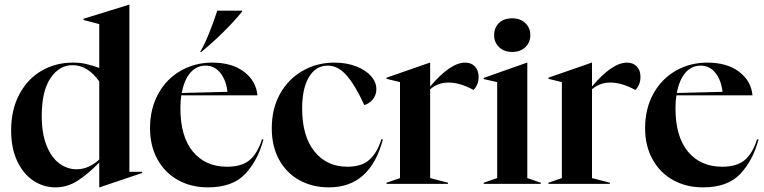

<svg xmlns="http://www.w3.org/2000/svg" viewBox="-20 -793 3294 828"><path d="M28 -231Q28 -320 63.5 -386.5Q99 -453 159.5 -488Q220 -523 294 -523Q326 -523 352 -517Q378 -511 408 -500V-689L340 -707V-712L537 -773H538V-52H593V-47L409 15H408V-92Q359 -42 314.5 -13.5Q270 15 219 15Q168 15 124.5 -13.5Q81 -42 54.5 -97.5Q28 -153 28 -231ZM310 -63Q362 -63 408 -105V-442Q358 -512 293 -512Q236 -512 198 -456.5Q160 -401 160 -293Q160 -217 181 -165Q202 -113 236 -88Q270 -63 310 -63Z M627 -240Q627 -324 662.5 -388.5Q698 -453 759.5 -488Q821 -523 895 -523Q981 -523 1033 -483Q1085 -443 1090 -382H762Q758 -359 758 -326Q758 -204 812 -139Q866 -74 959 -74Q1023 -74 1057 -103Q1091 -132 1110 -193L1116 -191Q1092 -101 1037.5 -43Q983 15 877 15Q804 15 747.5 -16.5Q691 -48 659 -106Q627 -164 627 -240ZM961 -397Q955 -448 930 -479Q905 -510 867 -510Q827 -510 800.5 -479Q774 -448 764 -392ZM917 -747H1024V-743Q990 -701 943.5 -655Q897 -609 848 -569H843Q860 -597 880 -645.5Q900 -694 917 -747Z M1152 -240Q1152 -324 1187.5 -388Q1223 -452 1285 -487.5Q1347 -523 1422 -523Q1474 -523 1515.5 -507Q1557 -491 1580 -465Q1603 -439 1603 -409Q1603 -382 1587 -363.5Q1571 -345 1551 -340Q1512 -425 1475 -467.5Q1438 -510 1394 -510Q1342 -510 1312.5 -461Q1283 -412 1283 -325Q1283 -206 1336 -140Q1389 -74 1478 -74Q1539 -74 1572.5 -103.5Q1606 -133 1625 -193L1631 -191Q1576 15 1399 15Q1327 15 1271 -16Q1215 -47 1183.5 -104.5Q1152 -162 1152 -240Z M1647 -5 1705 -25V-439L1647 -453V-458L1834 -523H1835V-420Q1922 -523 1986 -523Q2012 -523 2028 -506.5Q2044 -490 2044 -462Q2044 -427 2022 -405Q1964 -437 1914 -437Q1869 -437 1835 -408V-25L1912 -5V0H1647Z M2066 -5 2124 -25V-439L2066 -452V-457L2253 -523H2254V-25L2312 -5V0H2066ZM2111 -641Q2111 -674 2132 -694Q2153 -714 2189 -714Q2224 -714 2245.5 -693.5Q2267 -673 2267 -641Q2267 -610 2245.5 -589.5Q2224 -569 2189 -569Q2154 -569 2132.5 -589.5Q2111 -610 2111 -641Z M2345 -5 2403 -25V-439L2345 -453V-458L2532 -523H2533V-420Q2620 -523 2684 -523Q2710 -523 2726 -506.5Q2742 -490 2742 -462Q2742 -427 2720 -405Q2662 -437 2612 -437Q2567 -437 2533 -408V-25L2610 -5V0H2345Z M2762 -240Q2762 -324 2797.5 -388.5Q2833 -453 2894.5 -488Q2956 -523 3030 -523Q3116 -523 3168 -483Q3220 -443 3225 -382H2897Q2893 -359 2893 -326Q2893 -204 2947 -139Q3001 -74 3094 -74Q3158 -74 3192 -103Q3226 -132 3245 -193L3251 -191Q3227 -101 3172.5 -43Q3118 15 3012 15Q2939 15 2882.5 -16.5Q2826 -48 2794 -106Q2762 -164 2762 -240ZM3096 -397Q3090 -448 3065 -479Q3040 -510 3002 -510Q2962 -510 2935.5 -479Q2909 -448 2899 -392Z"/></svg>

Font: Nyght Serif Medium
Style: Regular
Weight: 500
Designer: Maksym Kobuzan
Version: Version 0.410